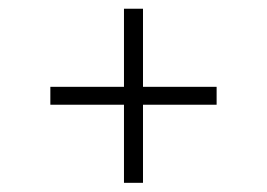

<svg xmlns="http://www.w3.org/2000/svg" viewBox="-20 -594 596 429"><path d="M257 -185.5V-360H92.5V-400H257V-574.5H299.5V-400H464V-360H299.5V-185.5Z"/></svg>

Font: Encode Sans Expanded Expanded ExtraLight
Style: Regular
Weight: 200
Width: 7
Designer: Multiple Designers
Foundry: Impallari Type
Version: Version 3.000; ttfautohint (v1.8.3) -l 8 -r 50 -G 200 -x 14 